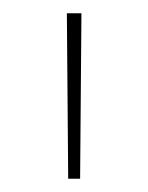

<svg xmlns="http://www.w3.org/2000/svg" viewBox="-20 -720 224 290"><path d="M83 -450 81 -700H103L101 -450Z"/></svg>

Font: Montserrat Thin
Style: Regular
Weight: 100
Designer: Julieta Ulanovsky
Foundry: Julieta Ulanovsky
Version: Version 9.000